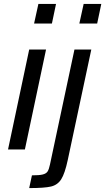

<svg xmlns="http://www.w3.org/2000/svg" viewBox="-20 -763 537 980"><path d="M154 -643 176 -743H266L245 -643ZM21 0 129 -510H215L107 0ZM385 -643 407 -743H497L476 -643ZM235 77 360 -510H446L326 53Q311 123 292.5 152Q274 181 240.5 189Q207 197 129 197L143 132Q181 132 198.5 127.5Q216 123 223 112Q230 101 235 77Z"/></svg>

Font: Saira Semi Condensed
Style: Italic
Weight: 400
Width: 4
Italic angle: -12°
Designer: Hector Gatti with collaboration of the Omnibus-Type team
Foundry: Omnibus-Type
Version: Version 1.001; ttfautohint (v1.8)